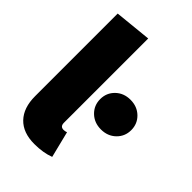

<svg xmlns="http://www.w3.org/2000/svg" viewBox="-231 -857 970 970"><g transform="rotate(45 254.0 -372.0)"><path d="M37 -154V-744L235 -764V-162Q235 -135 259 -135Q270 -135 280 -139L315 2Q268 20 205 20Q124 20 80.5 -25.5Q37 -71 37 -154ZM502 -376Q502 -331 470.5 -300.5Q439 -270 391 -270Q343 -270 311.5 -300.5Q280 -331 280 -376Q280 -421 311.5 -451.5Q343 -482 391 -482Q439 -482 470.5 -451.5Q502 -421 502 -376Z"/></g></svg>

Font: Fira Sans Black
Style: Regular
Weight: 900
Designer: Carrois Corporate & Edenspiekermann AG
Foundry: Carrois Corporate GbR & Edenspiekermann AG
Version: Version 4.203